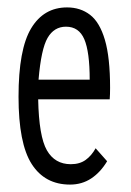

<svg xmlns="http://www.w3.org/2000/svg" viewBox="-20 -488 353 518"><path d="M169 10Q101 10 65.5 -45.5Q30 -101 30 -227Q30 -355 64 -411.5Q98 -468 161 -468Q197 -468 223 -448Q249 -428 263 -380.5Q277 -333 277 -251Q277 -233 276 -220H83Q85 -120 106.5 -82.5Q128 -45 171 -45Q195 -45 211 -56.5Q227 -68 238 -88L269 -53Q251 -23 226 -6.5Q201 10 169 10ZM84 -273H222Q222 -348 207.5 -382Q193 -416 158 -416Q126 -416 108.5 -386Q91 -356 84 -273Z"/></svg>

Font: Inconsolata ExtraCondensed Thin
Style: Regular
Weight: 100
Width: 2
Monospace: yes
Designer: Raph Levien, Cyreal, Brenton Simpson
Foundry: Raph Levien, Cyreal, Google
Version: Version 3.100; ttfautohint (v1.8.4.7-5d5b)